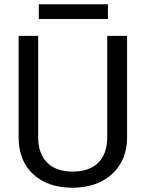

<svg xmlns="http://www.w3.org/2000/svg" viewBox="-20 -881 688 911"><path d="M583 -710.9V-227.5Q582.5 -127 519.8 -63Q457 1 349.6 8.8L324.7 9.8Q208 9.8 138.7 -53.2Q69.3 -116.2 68.4 -226.6V-710.9H161.1V-229.5Q161.1 -152.3 203.6 -109.6Q246.1 -66.9 324.7 -66.9Q404.3 -66.9 446.5 -109.4Q488.8 -151.9 488.8 -229V-710.9ZM492.2 -791H164.1V-860.8H492.2Z"/></svg>

Font: SteelSelectRoboto
Style: Roboto-Regular
Weight: 400
Designer: Google
Version: Version 2.137; 2017